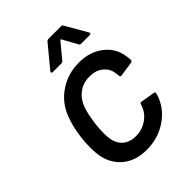

<svg xmlns="http://www.w3.org/2000/svg" viewBox="-204 -805 918 918"><g transform="rotate(-45 255.0 -346.0)"><path d="M65 -135Q61 -158 61 -190Q61 -224 65 -256Q74 -328 95 -377Q121 -441 179 -479Q237 -517 310 -517Q383 -517 432.5 -479Q482 -441 491 -383Q495 -366 495 -350Q494 -341 485 -340L411 -329H409Q401 -329 401 -338L399 -354Q396 -388 369 -411Q342 -434 299 -434Q256 -434 225 -411Q194 -388 180 -350Q168 -321 159 -255Q155 -222 155 -193Q155 -179 157 -161Q162 -121 187 -98Q212 -75 255 -75Q297 -75 330.5 -98.5Q364 -122 376 -158L378 -163Q378 -166 379 -167Q380 -171 383 -172.5Q386 -174 390 -173L461 -161Q469 -159 468 -153Q468 -150 467 -149Q466 -144 460 -127Q435 -66 376.5 -29Q318 8 245 8Q172 8 124.5 -30.5Q77 -69 65 -135ZM185 -585 275 -694Q280 -700 289 -700H371Q381 -700 383 -694L446 -585L448 -580Q448 -573 439 -573H382Q373 -573 371 -579L329 -655Q328 -657 326 -657Q324 -657 323 -655L260 -579Q256 -573 248 -573H190Q184 -573 182.5 -576.5Q181 -580 185 -585Z"/></g></svg>

Font: Barlow Medium
Style: Italic
Weight: 500
Italic angle: -7°
Designer: Jeremy Tribby
Foundry: Tribby Type
Version: Version 1.408